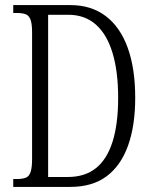

<svg xmlns="http://www.w3.org/2000/svg" viewBox="-20 -734 596 754"><path d="M32 0V-31H47Q69 -31 82 -36.5Q95 -42 100.5 -59.5Q106 -77 106 -111V-607Q106 -640 100 -656.5Q94 -673 81 -678Q68 -683 46 -683H32V-714H257Q338 -714 395 -671Q452 -628 481.5 -546.5Q511 -465 511 -350Q511 -241 483 -162.5Q455 -84 399 -42Q343 0 256 0ZM247 -39Q313 -39 356.5 -73.5Q400 -108 422 -177.5Q444 -247 444 -350Q444 -453 422 -526Q400 -599 356.5 -637.5Q313 -676 248 -676H169V-39Z"/></svg>

Font: Noto Serif Khmer ExtraCondensed Light
Style: Regular
Weight: 300
Width: 2
Designer: Danh Hong and the Monotype Design Team
Foundry: Monotype Imaging Inc.
Version: Version 2.004